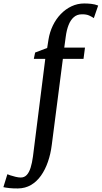

<svg xmlns="http://www.w3.org/2000/svg" viewBox="-132 -835 586 1107"><path d="M147.5 -606.5Q154.5 -650 172.8 -687.8Q191 -725.5 218.5 -754Q246 -782.5 280.5 -798.8Q315 -815 353.5 -815Q373.5 -815 394.2 -812.8Q415 -810.5 434 -803L409 -730.5Q399.5 -737.5 382.8 -745.2Q366 -753 340 -752.5Q312.5 -752.5 293.8 -736.2Q275 -720 263.5 -691Q252 -662 247 -623L238.5 -560.5H358L349.5 -495.5H230.5L166.5 0.5Q160 53 144.2 98.2Q128.5 143.5 104.2 177.8Q80 212 46.8 231.5Q13.5 251 -28.5 251.5Q-53.5 252 -77.2 249.5Q-101 247 -112.5 244L-89.5 169.5Q-86.5 171 -72.8 175.8Q-59 180.5 -42 184.5Q-25 188.5 -12.5 188.5Q8.5 188.5 22.2 173.8Q36 159 44.5 131.8Q53 104.5 58 67.5L129 -495.5H63L70.5 -532L140 -558.5Z"/></svg>

Font: Merriweather 20pt
Style: Italic
Weight: 400
Italic angle: -7.8°
Version: Version 2.101